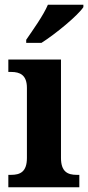

<svg xmlns="http://www.w3.org/2000/svg" viewBox="-20 -786 370 806"><path d="M90 -619V-606H154C214 -644 307 -721 330 -756V-766H181C162 -721 118 -660 90 -619ZM15 0H313V-52H302C264 -52 236 -65 236 -123V-536H15V-484H27C64 -484 93 -471 93 -417V-123C93 -65 65 -52 27 -52H15Z"/></svg>

Font: Noto Serif Myanmar SemiCondensed
Style: Bold
Weight: 700
Width: 4
Designer: Ben Mitchell and the Monotype Design Team
Foundry: Monotype Imaging Inc.
Version: Version 2.106